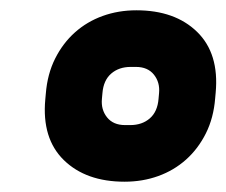

<svg xmlns="http://www.w3.org/2000/svg" viewBox="-20 -814 440 373"><path d="M234 -684Q211 -684 196 -671Q181 -658 179 -633L178 -622Q176 -601 188 -586Q200 -571 223 -571H233Q256 -571 271 -584Q286 -597 288 -622L289 -633Q291 -654 279 -669Q267 -684 244 -684ZM245 -794Q320 -794 363 -752Q406 -710 399 -634L398 -623Q395 -585 380 -555Q365 -525 341.5 -504Q318 -483 287.5 -472Q257 -461 222 -461Q147 -461 104 -503Q61 -545 68 -621L69 -632Q72 -670 87 -700Q102 -730 125.5 -751Q149 -772 179.5 -783Q210 -794 245 -794Z"/></svg>

Font: Tanohe Sans Black
Style: Italic
Weight: 900
Designer: Village Type and Design LLC & Cristiano Sobral
Foundry: Cooper Hewitt Smithsonian Design Museum
Version: Version 1.00;January 12, 2020;FontCreator 12.0.0.2547 64-bit